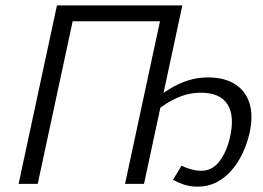

<svg xmlns="http://www.w3.org/2000/svg" viewBox="-20 -678 971 708"><path d="M48.6 0 190 -658H260.5L119.1 0ZM200.5 -599.5 212.9 -658H629.9L617.5 -599.5ZM441.1 0 582.5 -658H652.4L511 0ZM709.1 10.3Q679.2 10.3 655.5 1.7Q631.7 -6.9 618.1 -15.3L649.8 -67.4Q663.3 -59.6 683.8 -54Q704.3 -48.3 722 -48.3Q762.5 -48.3 789.1 -83Q815.6 -117.6 827.8 -170.7Q846.2 -250.5 818.8 -293.3Q791.4 -336.1 721.6 -336.1Q675.6 -336.1 633.7 -317.5Q591.7 -298.9 550.9 -265.2L540.9 -302.6Q575.1 -331.7 608.1 -351.6Q641.2 -371.5 675.4 -382Q709.6 -392.5 747.4 -392.5Q807.6 -392.5 846.9 -367.5Q886.2 -342.5 900.4 -296Q914.5 -249.5 899.5 -184.1Q890.5 -146.3 873.8 -111.4Q857.2 -76.5 833.2 -49.1Q809.2 -21.6 778.1 -5.7Q747 10.3 709.1 10.3Z"/></svg>

Font: Ysabeau
Style: Bold Italic
Weight: 700
Italic angle: -12°
Designer: Christian Thalmann (Catharsis Fonts)
Version: Version 2.002